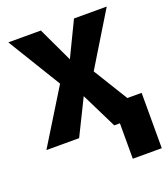

<svg xmlns="http://www.w3.org/2000/svg" viewBox="-130 -620 775 888"><g transform="rotate(-20 257.0 -176.5)"><path d="M254.9 -357.4 337.4 -528.3H498.5L339.4 -267.1L503.9 0H343.3L256.8 -175.3L170.4 0H9.3L173.8 -267.1L14.2 -528.3H174.3ZM513.7 174.3H371.1V-98.1H513.7Z"/></g></svg>

Font: Roboto Web
Style: Bold
Weight: 700
Designer: Google
Version: Version 1.200310; 2013